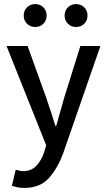

<svg xmlns="http://www.w3.org/2000/svg" viewBox="-20 -714 523 939"><path d="M99 205Q80 205 65.5 202Q51 199 38 195L57 116Q64 118 74 120.5Q84 123 93 123Q133 123 158 96.5Q183 70 196 30L206 -3L12 -489H115L206 -236Q217 -204 228.5 -168.5Q240 -133 251 -98H255Q265 -132 274.5 -167.5Q284 -203 294 -236L373 -489H471L291 30Q263 108 219.5 156.5Q176 205 99 205ZM352 -582Q328 -582 312 -598Q296 -614 296 -638Q296 -662 312 -678Q328 -694 352 -694Q376 -694 392 -678Q408 -662 408 -638Q408 -614 392 -598Q376 -582 352 -582ZM152 -582Q128 -582 112 -598Q96 -614 96 -638Q96 -662 112 -678Q128 -694 152 -694Q176 -694 192 -678Q208 -662 208 -638Q208 -614 192 -598Q176 -582 152 -582Z"/></svg>

Font: Assistant SemiBold
Style: Regular
Weight: 600
Designer: Hebrew By Ben Nathan, Latin by Paul Hunt
Version: Version 3.000